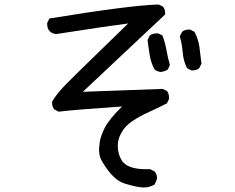

<svg xmlns="http://www.w3.org/2000/svg" viewBox="-20 -752 1040 851"><path d="M617 79Q591 79 534 62Q483 48 434 -34Q419 -57 419 -88Q419 -96 422 -121Q425 -146 443.5 -184Q462 -222 521 -280Q302 -265 240 -257L221 -267Q211 -278 211 -296V-302Q230 -333 258 -363.5Q286 -394 548 -648Q460 -637 229 -601Q189 -606 189 -647V-650L199 -670Q560 -729 683 -732L702 -723Q712 -711 712 -694V-688Q608 -591 347 -345L700 -358L720 -349Q729 -337 729 -320V-313L720 -294Q681 -274 640 -255.5Q599 -237 565.5 -214.5Q532 -192 516 -160Q502 -133 502 -106Q502 -70 519 -42Q543 -2 627 -2H646L665 8Q676 20 676 37Q676 45 665 66Q643 79 617 79ZM692 -433Q677 -435 665 -444Q649 -474 643.5 -508Q638 -542 634 -575L644 -595Q657 -604 674 -604H681L700 -595Q712 -563 718 -529Q724 -495 733 -464L724 -444Q710 -435 692 -433ZM834 -440H828L809 -450Q793 -481 790 -518.5Q787 -556 777 -591L787 -611Q799 -621 816 -621H822L842 -611Q859 -579 864 -543Q869 -507 873 -470L863 -450Q852 -440 834 -440Z"/></svg>

Font: Xiaolai SC
Style: Regular
Weight: 400
Designer: Nozomi Seto 瀬戸のぞみ
Version: Version 3.11;December 4, 2020;FontCreator 13.0.0.2613 64-bit